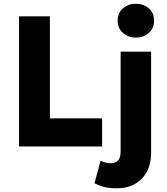

<svg xmlns="http://www.w3.org/2000/svg" viewBox="-20 -788 901 1033"><path d="M82.5 0V-700H248.5V-151.5H529.5V0ZM610 225Q570.5 225 543.2 218.8Q516 212.5 488.5 198L521 76.5Q534 83 546.5 86.5Q559 90 574.5 90Q603 90 616 74.2Q629 58.5 629 27V-510H793V37.5Q793 93.5 770.2 135.8Q747.5 178 706.2 201.5Q665 225 610 225ZM711 -585.5Q671.5 -585.5 642.2 -610.2Q613 -635 613 -677Q613 -719 642.2 -743.5Q671.5 -768 711 -768Q751 -768 780 -743.5Q809 -719 809 -677Q809 -635 780 -610.2Q751 -585.5 711 -585.5Z"/></svg>

Font: Geologica Roman
Style: Bold
Weight: 700
Designer: Sindre Bremnes, Frode Helland
Foundry: Monokrom Skriftforlag AS
Version: Version 1.010;gftools[0.9.28]